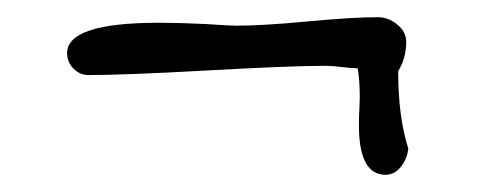

<svg xmlns="http://www.w3.org/2000/svg" viewBox="-20 -434 576 222"><path d="M219.2 -352.5Q314.9 -357.9 356.4 -357.9Q363.8 -357.9 376 -356.4Q388.7 -355 393.6 -355Q396 -340.3 396 -321.8L395.5 -307.1Q395 -299.8 395 -289.1Q395 -231.9 425.8 -231.9Q436 -231.9 443.4 -241Q450.7 -250 452.1 -262.2Q440.4 -298.8 440.4 -351.6Q449.7 -367.2 449.7 -385.7Q449.7 -397 439.5 -405.5Q429.2 -414.1 417 -414.1Q387.2 -414.1 335.4 -409.2Q283.2 -404.3 253.4 -404.3Q246.1 -404.3 218.3 -406.2Q187 -407.7 164.1 -407.7Q57.6 -407.7 57.6 -372.6Q57.6 -362.3 64.9 -354.7Q72.3 -347.2 82.5 -347.2Q123.5 -347.2 219.2 -352.5Z"/></svg>

Font: Amatica SC
Style: Bold
Weight: 400
Designer: Vernon Adams, Ben Nathan
Foundry: newtypography
Version: Version 2.000